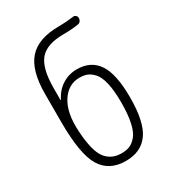

<svg xmlns="http://www.w3.org/2000/svg" viewBox="-183 -849 866 959"><g transform="rotate(-30 250.0 -369.0)"><path d="M263.7 -466.8Q199.2 -466.8 160.2 -406.2Q121.1 -345.7 127.9 -236.3Q134.8 -120.1 167.5 -77.1Q200.2 -34.2 258.8 -34.2Q286.1 -34.2 305.7 -42Q325.2 -49.8 344.2 -71.8Q363.3 -93.8 373.5 -140.1Q383.8 -186.5 383.8 -255.9Q383.8 -323.2 373.5 -367.7Q363.3 -412.1 344.2 -432.6Q325.2 -453.1 306.6 -460Q288.1 -466.8 263.7 -466.8ZM258.8 9.8Q163.1 9.8 119.1 -62.5Q75.2 -134.8 75.2 -320.3V-482.4Q75.2 -617.2 129.9 -678.7Q184.6 -740.2 303.7 -740.2Q345.7 -740.2 387.7 -746.1Q396.5 -748 403.8 -742.2Q411.1 -736.3 411.1 -726.6Q411.1 -716.8 405.3 -709Q399.4 -701.2 388.7 -700.2Q347.7 -694.3 303.7 -694.3Q207 -694.3 167 -647Q127 -599.6 127 -484.4V-418Q127 -417 127.9 -417Q129.9 -417 129.9 -418Q151.4 -461.9 189.5 -485.8Q227.5 -509.8 273.4 -509.8Q354.5 -509.8 394.5 -449.7Q434.6 -389.6 434.6 -255.9Q434.6 -113.3 390.6 -51.8Q346.7 9.8 258.8 9.8Z"/></g></svg>

Font: Rounded Mgen+ 1m light
Style: Regular
Weight: 200
Designer: [Source Han Sans]
Ryoko NISHIZUKA  (kana & ideographs); Paul D. Hunt (Latin, Greek & Cyrillic); Wenlong ZHANG  (bopomofo
Version: Version 1.059.20150602